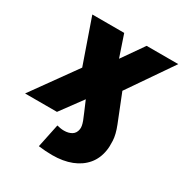

<svg xmlns="http://www.w3.org/2000/svg" viewBox="-209 -676 975 1021"><g transform="rotate(30 278.5 -165.0)"><path d="M252.9 211.9Q232.4 211.9 211.2 210.4Q189.9 209 168.5 206.1L198.7 61.5Q208.5 64 219.2 65.9Q230 67.9 242.2 67.9Q270 67.9 289.3 56.2Q308.6 44.4 312.5 18.6Q314 9.3 312 -2.2Q310.1 -13.7 304.2 -29.5Q298.3 -45.4 288.1 -68.4L259.8 -134.8L160.6 0H-35.2L159.2 -271L64.5 -542.5H260.3L305.2 -409.7L397.9 -542.5H592.3L405.8 -271L472.7 -103Q492.7 -52.7 494.4 -15.1Q496.1 22.5 492.2 43.9Q483.9 97.7 452.4 135Q420.9 172.4 370.4 192.1Q319.8 211.9 252.9 211.9Z"/></g></svg>

Font: Inter 16pt Black
Style: Italic
Weight: 900
Italic angle: -9.3988°
Version: Version 4.001;git-66647c0bb